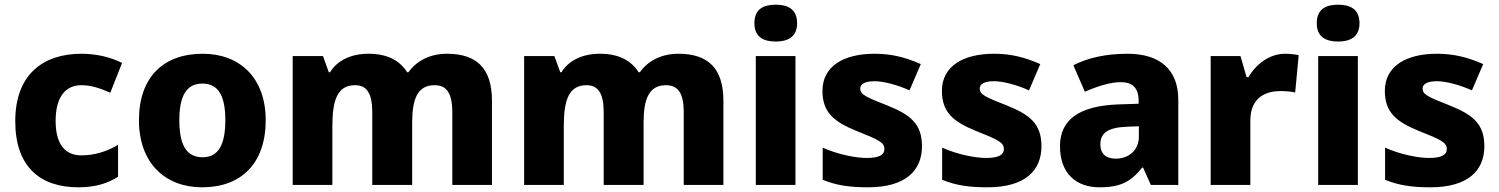

<svg xmlns="http://www.w3.org/2000/svg" viewBox="-20 -788 6385 818"><path d="M314 10C387 10 439 -7 483 -35V-171C437 -143 382 -126 327 -126C260 -126 217 -170 217 -273C217 -375 259 -425 327 -425C368 -425 407 -412 450 -393L500 -520C452 -544 392 -559 327 -559C165 -559 45 -472 45 -272C45 -77 151 10 314 10Z M1112 -276C1112 -458 1000 -559 844 -559C675 -559 572 -458 572 -276C572 -93 684 10 841 10C1009 10 1112 -93 1112 -276ZM744 -276C744 -377 773 -432 842 -432C912 -432 940 -377 940 -276C940 -174 912 -118 843 -118C772 -118 744 -174 744 -276Z M1884 -559C1815 -559 1756 -531 1720 -480H1715C1683 -530 1631 -559 1550 -559C1472 -559 1415 -528 1386 -480H1381L1356 -549H1227V0H1396V-250C1396 -363 1418 -425 1493 -425C1542 -425 1566 -391 1566 -310V0H1736V-266C1736 -368 1760 -425 1831 -425C1881 -425 1907 -394 1907 -310V0H2076V-358C2076 -499 2009 -559 1884 -559Z M2870 -559C2801 -559 2742 -531 2706 -480H2701C2669 -530 2617 -559 2536 -559C2458 -559 2401 -528 2372 -480H2367L2342 -549H2213V0H2382V-250C2382 -363 2404 -425 2479 -425C2528 -425 2552 -391 2552 -310V0H2722V-266C2722 -368 2746 -425 2817 -425C2867 -425 2893 -394 2893 -310V0H3062V-358C3062 -499 2995 -559 2870 -559Z M3285 -768C3235 -768 3194 -751 3194 -689C3194 -629 3235 -611 3285 -611C3334 -611 3376 -629 3376 -689C3376 -751 3334 -768 3285 -768ZM3369 -549H3200V0H3369Z M3908 -165C3908 -260 3859 -299 3762 -338C3668 -375 3645 -385 3645 -411C3645 -431 3667 -442 3706 -442C3743 -442 3802 -427 3855 -403L3903 -515C3837 -544 3778 -559 3706 -559C3573 -559 3484 -505 3484 -401C3484 -310 3532 -270 3627 -231C3723 -193 3748 -181 3748 -153C3748 -128 3725 -115 3672 -115C3626 -115 3549 -130 3485 -159V-22C3544 2 3600 10 3678 10C3838 10 3908 -61 3908 -165Z M4417 -165C4417 -260 4368 -299 4271 -338C4177 -375 4154 -385 4154 -411C4154 -431 4176 -442 4215 -442C4252 -442 4311 -427 4364 -403L4412 -515C4346 -544 4287 -559 4215 -559C4082 -559 3993 -505 3993 -401C3993 -310 4041 -270 4136 -231C4232 -193 4257 -181 4257 -153C4257 -128 4234 -115 4181 -115C4135 -115 4058 -130 3994 -159V-22C4053 2 4109 10 4187 10C4347 10 4417 -61 4417 -165Z M4784 -559C4690 -559 4613 -541 4553 -510L4602 -397C4654 -420 4709 -438 4755 -438C4802 -438 4831 -416 4831 -359V-346L4740 -343C4580 -336 4496 -280 4496 -165C4496 -46 4568 10 4664 10C4756 10 4799 -15 4846 -74H4850L4883 0H5000V-363C5000 -491 4922 -559 4784 -559ZM4781 -248 4832 -250V-206C4832 -147 4788 -112 4733 -112C4694 -112 4668 -131 4668 -173C4668 -219 4697 -245 4781 -248Z M5454 -559C5389 -559 5330 -514 5299 -459H5291L5265 -549H5138V0H5307V-275C5307 -377 5379 -400 5434 -400C5466 -400 5484 -397 5498 -394L5513 -553C5501 -556 5475 -559 5454 -559Z M5681 -768C5631 -768 5590 -751 5590 -689C5590 -629 5631 -611 5681 -611C5730 -611 5772 -629 5772 -689C5772 -751 5730 -768 5681 -768ZM5765 -549H5596V0H5765Z M6304 -165C6304 -260 6255 -299 6158 -338C6064 -375 6041 -385 6041 -411C6041 -431 6063 -442 6102 -442C6139 -442 6198 -427 6251 -403L6299 -515C6233 -544 6174 -559 6102 -559C5969 -559 5880 -505 5880 -401C5880 -310 5928 -270 6023 -231C6119 -193 6144 -181 6144 -153C6144 -128 6121 -115 6068 -115C6022 -115 5945 -130 5881 -159V-22C5940 2 5996 10 6074 10C6234 10 6304 -61 6304 -165Z"/></svg>

Font: Noto Sans Myanmar UI ExtraBold
Style: Regular
Weight: 800
Designer: Monotype Design Team
Foundry: Monotype Imaging Inc.
Version: Version 2.103